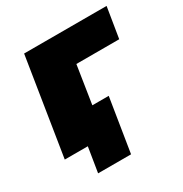

<svg xmlns="http://www.w3.org/2000/svg" viewBox="-152 -626 832 873"><g transform="rotate(-30 264.0 -190.0)"><path d="M14 0 95 -510H528L502 -350H277L246 -151H332L287 130H114L135 0Z"/></g></svg>

Font: Mulish ExtraBlack
Style: Italic
Weight: 1000
Italic angle: -9°
Designer: Vernon Adams
Foundry: Vernon Adams
Version: Version 3.603; ttfautohint (v1.8.3)